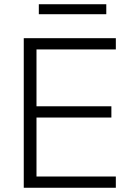

<svg xmlns="http://www.w3.org/2000/svg" viewBox="-20 -885 616 905"><path d="M92 0V-705H526V-652H152V-384H505V-331H152V-53H526V0ZM163 -818V-865H481V-818Z"/></svg>

Font: Nunito Sans 12pt ExtraLight Light
Style: Regular
Weight: 300
Version: Version 3.101;gftools[0.9.27]